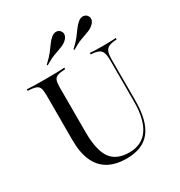

<svg xmlns="http://www.w3.org/2000/svg" viewBox="-180 -882 952 1017"><g transform="rotate(-30 296.0 -373.5)"><path d="M300.8 11.3Q233.9 11.3 189.1 -14.1Q144.4 -39.5 121.8 -90.3Q99.2 -141.1 99.2 -216.9V-492.7Q99.2 -521 94 -535.1Q88.7 -549.2 73 -554.8Q57.3 -560.5 24.2 -562.1V-571Q56.5 -568.5 139.5 -568.5Q221 -568.5 254 -571V-562.1Q221.8 -560.5 206.5 -554.8Q191.1 -549.2 185.9 -535.1Q180.6 -521 180.6 -492.7V-221Q180.6 -108.9 215.3 -59.3Q250 -9.7 329 -9.7Q405.6 -9.7 444.8 -66.1Q483.9 -122.6 483.9 -232.3V-482.3Q483.9 -513.7 477.8 -530.2Q471.8 -546.8 455.6 -553.6Q439.5 -560.5 409.7 -562.1V-571Q420.2 -570.2 439.9 -569.4Q459.7 -568.5 487.1 -568.5Q516.1 -568.5 537.1 -569.4Q558.1 -570.2 568.5 -571V-562.1Q537.1 -560.5 521 -553.2Q504.8 -546 498.8 -529.4Q492.7 -512.9 492.7 -481.5V-232.3Q492.7 -108.1 446 -48.4Q399.2 11.3 300.8 11.3ZM347.6 -625.8 344.4 -630.6Q373.4 -657.3 389.5 -678.2Q405.6 -699.2 417.3 -715.7Q429 -732.3 444.4 -745.2Q460.5 -758.9 476.6 -757.3Q492.7 -755.6 500 -744.4Q508.9 -733.1 505.6 -718.5Q502.4 -704 486.3 -691.1Q471.8 -679 452 -672.2Q432.3 -665.3 406.5 -655.6Q380.6 -646 347.6 -625.8ZM183.9 -625.8 180.6 -630.6Q209.7 -657.3 226.6 -679Q243.5 -700.8 255.6 -717.7Q267.7 -734.7 280.6 -745.2Q296.8 -758.9 312.5 -757.7Q328.2 -756.5 336.3 -744.4Q345.2 -733.1 341.5 -718.5Q337.9 -704 322.6 -691.1Q308.1 -679 288.3 -672.2Q268.5 -665.3 242.7 -655.6Q216.9 -646 183.9 -625.8Z"/></g></svg>

Font: Playfair 144pt
Style: Regular
Weight: 400
Designer: Claus Eggers Sørensen
Foundry: Claus Eggers Sørensen
Version: Version 2.001;gftools[0.9.30]